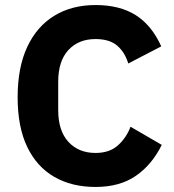

<svg xmlns="http://www.w3.org/2000/svg" viewBox="-20 -730 691 762"><path d="M359 12Q265 12 195.5 -28Q126 -68 88 -147Q50 -226 50 -344Q50 -462 88 -543.5Q126 -625 195.5 -667.5Q265 -710 359 -710Q455 -710 518.5 -670Q582 -630 620 -546L489 -478Q476 -522 445.5 -548.5Q415 -575 359 -575Q292 -575 251.5 -531.5Q211 -488 211 -405V-293Q211 -211 251.5 -167Q292 -123 359 -123Q415 -123 448.5 -153.5Q482 -184 498 -227L622 -155Q583 -76 519 -32Q455 12 359 12Z"/></svg>

Font: IBM Plex Sans
Style: Bold
Weight: 700
Designer: Mike Abbink, Paul van der Laan, Pieter van Rosmalen
Foundry: Bold Monday
Version: Version 3.201